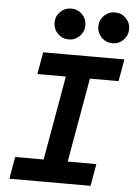

<svg xmlns="http://www.w3.org/2000/svg" viewBox="-62 -987 723 1033"><g transform="rotate(5 300.0 -470.5)"><path d="M182.1 0 304.2 -693.4H434.1L312 0ZM28.3 0 49.3 -119.1H487.8L466.8 0ZM129.4 -574.2 150.4 -693.4H588.9L567.9 -574.2ZM516.6 -774.4Q482.5 -774.4 458.1 -798.8Q433.6 -823.2 433.6 -857.9Q433.6 -892.6 458.1 -916.8Q482.5 -940.9 516.6 -940.9Q551.3 -940.9 575.7 -916.8Q600.1 -892.6 600.1 -857.9Q600.1 -823.2 575.8 -798.8Q551.5 -774.4 516.6 -774.4ZM280.8 -774.4Q246.1 -774.4 221.7 -798.8Q197.3 -823.2 197.3 -857.9Q197.3 -892.6 221.7 -916.8Q246.1 -940.9 280.8 -940.9Q315.5 -940.9 339.6 -916.8Q363.8 -892.6 363.8 -857.9Q363.8 -823.2 339.6 -798.8Q315.5 -774.4 280.8 -774.4Z"/></g></svg>

Font: Cascadia Mono NF
Style: Italic
Weight: 400
Italic angle: -10°
Monospace: yes
Designer: Aaron Bell
Foundry: Saja Typeworks
Version: Version 2404.023